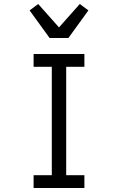

<svg xmlns="http://www.w3.org/2000/svg" viewBox="-20 -940 590 960"><path d="M148 0V-64H239V-606H148V-670H402V-606H311V-64H402V0ZM228 -750 128 -888 171 -920 275 -803 379 -920 422 -888 322 -750Z"/></svg>

Font: Lode
Style: Regular
Weight: 400
Monospace: yes
Designer: Belleve Invis
Foundry: Belleve Invis
Version: Version 29.2.0; ttfautohint (v1.8.3)